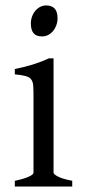

<svg xmlns="http://www.w3.org/2000/svg" viewBox="-20 -682 311 702"><path d="M190.4 -615.7Q190.4 -602.1 186 -589.8Q181.6 -577.6 174.1 -568.6Q166.5 -559.6 156.2 -554.2Q146 -548.8 133.8 -548.8Q111.8 -548.8 102.3 -561Q92.8 -573.2 92.8 -595.7Q92.8 -609.4 97.2 -621.6Q101.6 -633.8 109.4 -642.8Q117.2 -651.9 127.2 -657Q137.2 -662.1 148.9 -662.1Q190.4 -662.1 190.4 -615.7ZM34.2 0V-21Q67.4 -27.8 85 -35.9Q102.5 -43.9 102.5 -50.8V-327.1Q102.5 -352.1 101.6 -367.4Q100.6 -382.8 94.2 -391.4Q87.9 -399.9 74 -403.8Q60.1 -407.7 34.2 -410.2V-429.7Q49.3 -432.6 66.2 -436.8Q83 -440.9 99.6 -446Q116.2 -451.2 131.3 -457Q146.5 -462.9 159.2 -468.8H175.8V-50.8Q175.8 -44.9 192.1 -36.4Q208.5 -27.8 244.1 -21V0Z"/></svg>

Font: Akkhara
Style: Regular
Weight: 400
Designer: J. Victor Gaultney
Version: Version 1.00 June 13, 2006, initial release